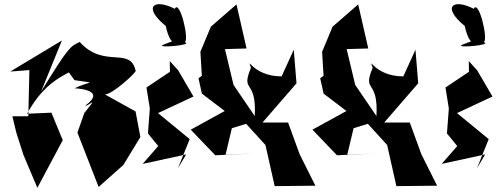

<svg xmlns="http://www.w3.org/2000/svg" viewBox="-20 -802 2367 915"><path d="M335 -420C451 -402 407 -418 336 -381C336 -381 494 -377 387 -299C397 -291 458 -356 382 -264L349 -170L450 89L568 -16L649 -149L626 -271L480 -352C513 -349 640 -465 626 -466C600 -582 476 -473 360 -602C313 -580 307 -578 176 -366L275 -609L29 -461L120 -468L115 -248H39L58 -169L92 -63L158 93L279 -134L225 -265L109 -260C235 -491 386 -437 281 -494Z M828 0 884 -139 733 -263 902 -342 829 -467 789 -511 790 -460 678 -385 694 -285 685 -166 734 -106 660 -21 867 -66ZM761 -590C708 -570 910 -587 860 -601C884 -610 836 -808 813 -760C714 -811 658 -770 770 -678C770 -678 794 -550 839 -620Z M1153 -212 1245 -111 1289 85 1483 83 1408 -67 1353 -218H1231L1393 -405L1380 -565L1322 -438C1182 -438 1154 -543 1176 -479C1125 -356 1204 -431 1194 -249L1093 -397L1052 -568L1155 -571L1107 -781L985 -675L935 -555L942 -441L926 -429L942 -356L1051 -273L889 -184L1006 -62L1183 -70L1055 -65L1085 -191Z M1733 -212 1825 -111 1869 85 2063 83 1988 -67 1933 -218H1811L1973 -405L1960 -565L1902 -438C1762 -438 1734 -543 1756 -479C1705 -356 1784 -431 1774 -249L1673 -397L1632 -568L1735 -571L1687 -781L1565 -675L1515 -555L1522 -441L1506 -429L1522 -356L1631 -273L1469 -184L1586 -62L1763 -70L1635 -65L1665 -191Z M2253 0 2309 -139 2158 -263 2327 -342 2254 -467 2214 -511 2215 -460 2103 -385 2119 -285 2110 -166 2159 -106 2085 -21 2292 -66ZM2186 -590C2133 -570 2335 -587 2285 -601C2309 -610 2261 -808 2238 -760C2139 -811 2083 -770 2195 -678C2195 -678 2219 -550 2264 -620Z"/></svg>

Font: Asimov Silicon
Style: Regular
Weight: 400
Designer: Google
Version: Version 2.000980; 2014